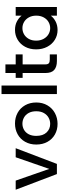

<svg xmlns="http://www.w3.org/2000/svg" viewBox="868 -1648 789 2566"><g transform="rotate(-90 1263.0 -365.5)"><path d="M9.8 -550.8H131.8L288.1 -102.1L443.8 -550.8H564.9L355 0H219.2Z M613.8 -275.9Q613.8 -359.9 650.6 -425Q687.5 -490.2 751.7 -525.1Q815.9 -560.1 894.5 -560.1Q973.6 -560.1 1037.6 -525.1Q1101.6 -490.2 1138.7 -425Q1175.8 -359.9 1175.8 -275.9Q1175.8 -191.9 1137.7 -127Q1099.6 -62 1034.2 -26.6Q968.8 8.8 889.6 8.8Q811.5 8.8 748.5 -26.6Q685.5 -62 649.7 -126.5Q613.8 -190.9 613.8 -275.9ZM729.5 -275.9Q729.5 -187 775.1 -138.4Q820.8 -89.8 889.6 -89.8Q933.6 -89.8 972.2 -110.8Q1010.7 -131.8 1034.7 -173.8Q1058.6 -215.8 1058.6 -275.9Q1058.6 -335.9 1035.6 -377.4Q1012.7 -418.9 974.6 -439.9Q936.5 -460.9 892.6 -460.9Q848.6 -460.9 811.3 -439.9Q773.9 -418.9 751.7 -377.4Q729.5 -335.9 729.5 -275.9Z M1288.6 0V-740.2H1402.3V0Z M1504.9 -458V-550.8H1569.8V-688H1685.1V-550.8H1818.8V-458H1685.1V-152.8Q1685.1 -122.1 1699.5 -108.6Q1713.9 -95.2 1749 -95.2H1818.8V0H1729Q1651.9 0 1610.8 -35.9Q1569.8 -71.8 1569.8 -152.8V-458Z M1885.7 -277.8Q1885.7 -360.8 1920.2 -424.8Q1954.6 -488.8 2014.2 -524.4Q2073.7 -560.1 2145.5 -560.1Q2210.4 -560.1 2259 -534.4Q2307.6 -508.8 2336.4 -471.2V-550.8H2451.7V0H2336.4V-82Q2307.6 -43 2257.6 -17.1Q2207.5 8.8 2143.6 8.8Q2072.8 8.8 2013.7 -27.6Q1954.6 -64 1920.2 -129.4Q1885.7 -194.8 1885.7 -277.8ZM2002.4 -277.8Q2002.4 -220.7 2026.1 -177.7Q2049.8 -134.8 2088.1 -112.3Q2126.5 -89.8 2169.4 -89.8Q2213.4 -89.8 2251.5 -111.8Q2289.6 -133.8 2313 -176.5Q2336.4 -219.2 2336.4 -275.9Q2336.4 -333 2313 -375Q2289.6 -417 2251.7 -439Q2213.9 -460.9 2169.4 -460.9Q2125.5 -460.9 2087.6 -439.5Q2049.8 -418 2026.1 -376.5Q2002.4 -335 2002.4 -277.8Z"/></g></svg>

Font: Poppins Medium
Style: Regular
Weight: 500
Designer: Ninad Kale (Devanagari), Jonny Pinhorn (Latin)
Foundry: Indian Type Foundry
Version: 4.004